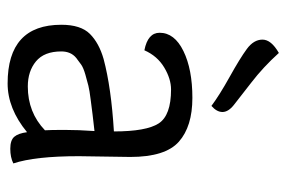

<svg xmlns="http://www.w3.org/2000/svg" viewBox="-144 -598 752 504"><g transform="rotate(90 232.0 -346.0)"><path d="M119 -702Q156 -661 197 -629.5Q238 -598 256 -583.5Q274 -569 274 -554Q274 -539 258 -525Q230 -546 181.5 -573Q133 -600 108.5 -618Q84 -636 84 -659Q84 -682 119 -702ZM392 -312 390 -177Q390 -62 409 -5Q393 3 370.5 3Q348 3 339 -7.5Q330 -18 327 -41Q265 10 199 10Q45 10 45 -131Q45 -182 69 -206Q93 -230 135 -242Q210 -262 325 -269Q325 -354 304 -386.5Q283 -419 215 -419Q187 -419 157 -401Q127 -383 112 -349Q66 -358 66 -389Q66 -428 114 -451.5Q162 -475 237 -475Q312 -475 352 -439.5Q392 -404 392 -312ZM324 -218Q295 -215 280.5 -213Q266 -211 241.5 -208Q217 -205 205 -202Q193 -199 175.5 -194Q158 -189 149.5 -183Q141 -177 132 -170Q115 -156 115 -131Q115 -86 141 -64.5Q167 -43 207 -43Q275 -43 322 -88Q321 -102 321 -139Q321 -176 324 -218Z"/></g></svg>

Font: Overlock
Style: Regular
Weight: 400
Designer: Dario Muhafara
Foundry: Dario Manuel Muhafara
Version: Version 1.002